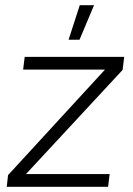

<svg xmlns="http://www.w3.org/2000/svg" viewBox="-20 -719 511 739"><path d="M396 0H6L11 -45L384 -451H69L75 -500H458L452 -450L80 -49H402ZM244 -566 287 -699H342L286 -566Z"/></svg>

Font: Kulim Park ExtraLight
Style: Italic
Weight: 275
Italic angle: -8°
Designer: Noponies / Dale Sattler
Foundry: Noponies
Version: Version 1.000; ttfautohint (v1.8.3)